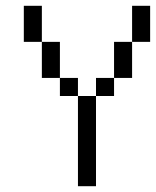

<svg xmlns="http://www.w3.org/2000/svg" viewBox="-20 -645 540 665"><path d="M250 -312.5V0H312.5V-312.5ZM250 -312.5V-375H187.5V-312.5ZM312.5 -312.5H375V-375H312.5ZM187.5 -375Q187.5 -375 187.5 -500H125Q125 -500 125 -375ZM375 -375H437.5Q437.5 -375 437.5 -500H375Q375 -500 375 -375ZM125 -500Q125 -500 125 -625H62.5Q62.5 -625 62.5 -500ZM437.5 -500H500Q500 -500 500 -625H437.5Q437.5 -625 437.5 -500Z"/></svg>

Font: UnifontExMono
Style: Regular
Weight: 500
Version: Version 15.0.06